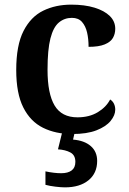

<svg xmlns="http://www.w3.org/2000/svg" viewBox="-20 -568 555 828"><path d="M291 10Q220 10 165.5 -17Q111 -44 80.5 -104.5Q50 -165 50 -266Q50 -373 81.5 -434.5Q113 -496 166.5 -522Q220 -548 287 -548Q345 -548 387.5 -535Q430 -522 453.5 -499Q477 -476 477 -444Q477 -422 467 -404.5Q457 -387 431.5 -376.5Q406 -366 362 -366Q362 -400 355.5 -428Q349 -456 333.5 -473.5Q318 -491 290 -491Q258 -491 234 -471Q210 -451 197.5 -402.5Q185 -354 185 -267Q185 -164 215.5 -113Q246 -62 314 -62Q365 -62 401.5 -84Q438 -106 455 -139Q466 -132 471.5 -120.5Q477 -109 477 -95Q477 -71 457 -46.5Q437 -22 396 -6Q355 10 291 10ZM260 240Q244 240 219 237Q194 234 176 229V171Q214 179 244 179Q273 179 289 167Q305 155 305 130Q305 101 283.5 89.5Q262 78 230 76L251 -9H305L295 34Q344 38 371.5 62Q399 86 399 126Q399 179 361.5 209.5Q324 240 260 240Z"/></svg>

Font: Noto Naskh Arabic SemiBold
Style: Regular
Weight: 600
Designer: Monotype Design Team, David Williams, Mohamad Dakak and Nizar Qandah
Foundry: Monotype Imaging Inc.
Version: Version 2.016